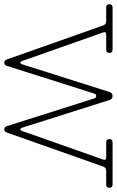

<svg xmlns="http://www.w3.org/2000/svg" viewBox="157 -697 550 904"><g transform="rotate(90 432.0 -245.0)"><path d="M413 -485Q417 -500 432 -500Q447 -500 451 -485L582 -72Q585 -66 589 -66Q593 -66 596 -72L731 -455Q737 -470 720 -470H650Q635 -470 635 -485Q635 -500 650 -500H849Q864 -500 864 -485Q864 -470 849 -470H784Q769 -470 764 -455L605 -5Q601 10 589 10Q577 10 573 -5L443 -415Q440 -423 432 -423Q424 -423 421 -415L291 -5Q287 10 275 10Q263 10 259 -5L100 -455Q95 -470 80 -470H15Q0 -470 0 -485Q0 -500 15 -500H214Q229 -500 229 -485Q229 -470 214 -470H144Q127 -470 133 -455L268 -72Q271 -66 275 -66Q279 -66 282 -72Z"/></g></svg>

Font: Nixie One
Style: Regular
Weight: 400
Designer: Jovanny Lemonad
Foundry: Jovanny Lemonad
Version: Version 1.000 2011 initial release